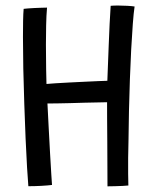

<svg xmlns="http://www.w3.org/2000/svg" viewBox="-20 -673 587 694"><path d="M82.5 0Q80.5 -22 77.8 -67.5Q75 -113 72.5 -172.5Q70 -232 67.8 -297.2Q65.5 -362.5 64.2 -425.2Q63 -488 63 -539.5Q63 -572 63.5 -598Q64 -624 65.5 -641Q70 -641.5 80.8 -642.5Q91.5 -643.5 104.5 -644Q117.5 -644.5 129.8 -645Q142 -645.5 150 -645.5Q147.5 -617.5 146.8 -582Q146 -546.5 146 -512.5Q146 -464 146.8 -422.2Q147.5 -380.5 148 -369.5Q159 -370.5 181 -372Q203 -373.5 230.2 -374.8Q257.5 -376 284.8 -377.5Q312 -379 334.5 -379.8Q357 -380.5 368 -381Q369 -404 370.2 -438.2Q371.5 -472.5 373 -510.8Q374.5 -549 376.2 -586Q378 -623 380 -652Q385 -652.5 392.2 -652.8Q399.5 -653 407 -653Q423.5 -653 440.5 -652Q457.5 -651 466.5 -649.5Q463 -626.5 460 -586Q457 -545.5 454.2 -494.2Q451.5 -443 449.5 -386Q447.5 -329 446.2 -272.8Q445 -216.5 444.5 -167Q443.5 -133 443.2 -101.5Q443 -70 443.2 -44.8Q443.5 -19.5 444 -2.5Q436.5 -1.5 423.5 -1Q410.5 -0.5 395.8 0Q381 0.5 368.5 0.5Q368.5 -30.5 368.2 -72.5Q368 -114.5 367.8 -158.5Q367.5 -202.5 367.2 -241Q367 -279.5 367 -303.5Q357 -303 335.2 -302.8Q313.5 -302.5 286.5 -301.8Q259.5 -301 232.2 -300.2Q205 -299.5 183.5 -299.2Q162 -299 151.5 -299Q153.5 -259.5 156 -211.2Q158.5 -163 161 -118Q163.5 -73 165.5 -41.8Q167.5 -10.5 168 -4.5Q162.5 -3.5 152 -2.8Q141.5 -2 128.8 -1.2Q116 -0.5 103.8 -0.2Q91.5 0 82.5 0Z"/></svg>

Font: Grandstander Thin Light
Style: Regular
Weight: 300
Version: Version 1.200